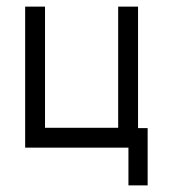

<svg xmlns="http://www.w3.org/2000/svg" viewBox="-20 -494 580 580"><path d="M56 -474H116V-108H337V-474H397V-107H426V66H368V-48H56Z"/></svg>

Font: 3270 Nerd Font
Style: Regular
Weight: 400
Monospace: yes
Version: Version 3.0.1;Nerd Fonts 3.3.0